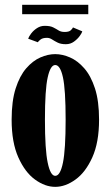

<svg xmlns="http://www.w3.org/2000/svg" viewBox="-20 -752 452 784"><path d="M205.5 11Q164 11 123 -18.8Q82 -48.5 54.8 -109.5Q27.5 -170.5 27.5 -263.5Q27.5 -339.5 44 -391Q60.5 -442.5 87.2 -473.2Q114 -504 145 -517.5Q176 -531 205.5 -531Q234.5 -531 265.8 -517.5Q297 -504 324 -473.2Q351 -442.5 367.8 -391Q384.5 -339.5 384.5 -263.5Q384.5 -170.5 357 -109.5Q329.5 -48.5 288.2 -18.8Q247 11 205.5 11ZM205.5 -34Q226 -34 237 -87.5Q248 -141 248 -263.5Q248 -386 237 -436.2Q226 -486.5 205.5 -486.5Q186 -486.5 174.8 -436.2Q163.5 -386 163.5 -263.5Q163.5 -141 174.8 -87.5Q186 -34 205.5 -34ZM249 -571.5Q228.5 -571.5 215.5 -578Q202.5 -584.5 192.5 -591Q182.5 -597.5 172 -597.5Q154.5 -597.5 145.8 -590.8Q137 -584 134.5 -579.5L95 -594Q98 -603 107.5 -615.5Q117 -628 131.2 -637.2Q145.5 -646.5 162.5 -646.5Q185 -646.5 197.2 -640.2Q209.5 -634 219.2 -627.8Q229 -621.5 244 -621.5Q261.5 -621.5 268.8 -628.2Q276 -635 278 -640L316 -624Q314.5 -617.5 305.5 -605Q296.5 -592.5 282 -582Q267.5 -571.5 249 -571.5ZM70.5 -694V-732.5H340.5V-694Z"/></svg>

Font: Imbue 10pt ExtraBold
Style: Regular
Weight: 800
Designer: Tyler Finck
Foundry: Etcetera Type Company
Version: Version 1.102; ttfautohint (v1.8.3)